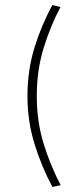

<svg xmlns="http://www.w3.org/2000/svg" viewBox="-20 -667 327 762"><path d="M188 75Q146 -3 117.5 -94Q89 -185 89 -286Q89 -388 117 -478.5Q145 -569 188 -647L220 -639Q181 -566 153.5 -477.5Q126 -389 126 -286Q126 -183 154 -94Q182 -5 221 68Z"/></svg>

Font: UN Bangla Thin
Style: Regular
Weight: 100
Designer: Desinged by Rajon, Unicode developed by Rashed (IMGN)
Version: Version 2.000;March 19, 2023;FontCreator 14.0.0.2901 64-bit